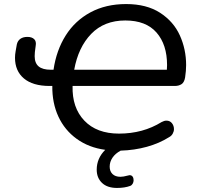

<svg xmlns="http://www.w3.org/2000/svg" viewBox="-20 -734 975 947"><path d="M346 -390H803L804 -413Q804 -514 752 -573.5Q700 -633 598 -633Q494 -633 430 -567Q366 -501 346 -390ZM457 103Q457 47 499 5Q418 -6 358.5 -49Q299 -92 268 -159Q237 -226 238 -310H225Q142 -310 98 -347Q54 -384 54 -449Q54 -465 57 -481L63 -515Q67 -533 80.5 -542.5Q94 -552 115 -552Q137 -552 148.5 -541Q160 -530 156 -508L152 -477Q151 -470 151 -457Q151 -423 170.5 -406.5Q190 -390 231 -390H244Q258 -486 304 -559Q350 -632 426 -673Q502 -714 602 -714Q703 -714 769.5 -671Q836 -628 867 -559.5Q898 -491 898 -413Q898 -385 893 -352Q889 -328 875.5 -319Q862 -310 842 -310H338Q335 -203 396 -139Q457 -75 567 -75Q685 -75 777 -132Q790 -139 801 -139Q818 -139 828 -126.5Q838 -114 838 -97Q838 -86 832 -75Q826 -64 815 -58Q766 -27 704.5 -10Q643 7 575 9Q549 23 535 43.5Q521 64 521 88Q521 111 535 124.5Q549 138 574 138Q588 138 610 132Q616 130 619 130Q629 130 634 137Q639 144 639 155Q639 164 634.5 172Q630 180 622 183Q595 193 557 193Q509 193 483 168Q457 143 457 103Z"/></svg>

Font: SN Pro
Style: Italic
Weight: 400
Italic angle: -9°
Designer: Tobias Whetton
Foundry: Supernotes
Version: Version 1.003